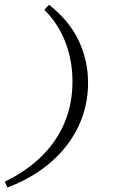

<svg xmlns="http://www.w3.org/2000/svg" viewBox="-84 -651 491 825"><path d="M-51.6 154.8 -63.7 129.8Q32.3 83.1 96.8 18.5Q161.3 -46 194.4 -126.2Q227.4 -206.5 227.4 -300.8Q227.4 -390.3 197.2 -469.4Q166.9 -548.4 106.5 -608.9L126.6 -630.6Q212.9 -562.9 253.6 -477.4Q294.4 -391.9 294.4 -295.2Q294.4 -196 253.6 -109.3Q212.9 -22.6 135.9 44.8Q58.9 112.1 -51.6 154.8Z"/></svg>

Font: Playfair 5pt SemiExpanded Light 12pt
Style: Italic
Weight: 300
Italic angle: -15.6°
Version: Version 2.000;gftools[0.9.28]